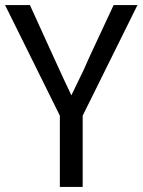

<svg xmlns="http://www.w3.org/2000/svg" viewBox="-28 -731 562 757"><path d="M298 6H208V-275L-8 -711H90Q137 -608 184.5 -503.5Q232 -399 255 -352H252L277 -404Q302 -453 324 -505L420 -711H514L298 -275Z"/></svg>

Font: LXGW 975 Gothic SC
Style: Regular
Weight: 400
Version: Version 2.01;February 25, 2021